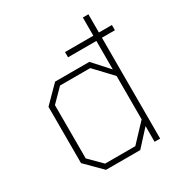

<svg xmlns="http://www.w3.org/2000/svg" viewBox="-172 -861 931 986"><g transform="rotate(-30 293.0 -368.5)"><path d="M172 0 78 -94V-428L172 -523H375L460 -429V-598H292V-629H460V-737H493V-629H570V-598H493V0H460V-93L375 0ZM363 -30 460 -133V-390L363 -493H184L111 -419V-103L184 -30Z"/></g></svg>

Font: Tomorrow ExtraLight
Style: Regular
Weight: 275
Designer: Tony de Marco, Monica Rizzolli
Foundry: Just in Type
Version: Version 2.002